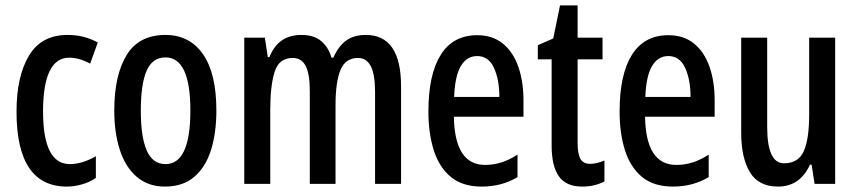

<svg xmlns="http://www.w3.org/2000/svg" viewBox="-20 -679 3166 709"><path d="M227 10Q41 10 41 -267Q41 -397 87 -473.5Q133 -550 229 -550Q263 -550 290.5 -542.5Q318 -535 341 -522L313 -444Q272 -466 236 -466Q139 -466 139 -267Q139 -73 238 -73Q283 -73 334 -102V-22Q311 -6 282 2Q253 10 227 10Z M779 -271Q779 -189 759.5 -126Q740 -63 698 -26.5Q656 10 589 10Q527 10 485 -26Q443 -62 422.5 -125.5Q402 -189 402 -271Q402 -401 447.5 -475.5Q493 -550 591 -550Q680 -550 729.5 -479Q779 -408 779 -271ZM500 -270Q500 -173 522 -123Q544 -73 591 -73Q683 -73 683 -271Q683 -467 591 -467Q543 -467 521.5 -418Q500 -369 500 -270Z M1331 -550Q1461 -550 1461 -360V0H1365V-338Q1365 -405 1349 -435Q1333 -465 1302 -465Q1256 -465 1237.5 -421Q1219 -377 1219 -290V0H1124V-341Q1124 -407 1108.5 -436Q1093 -465 1061 -465Q1010 -465 994 -413.5Q978 -362 978 -275V0H882V-540H958L969 -468H975Q1007 -550 1093 -550Q1140 -550 1167 -526.5Q1194 -503 1204 -466H1211Q1230 -509 1258.5 -529.5Q1287 -550 1331 -550Z M1742 -549Q1799 -549 1837 -518Q1875 -487 1894 -432.5Q1913 -378 1913 -309V-248H1656Q1659 -70 1771 -70Q1802 -70 1831 -79Q1860 -88 1891 -108V-25Q1833 10 1759 10Q1688 10 1645 -25.5Q1602 -61 1582 -123.5Q1562 -186 1562 -267Q1562 -404 1607.5 -476.5Q1653 -549 1742 -549ZM1742 -472Q1704 -472 1682 -435.5Q1660 -399 1657 -321H1824Q1824 -385 1804 -428.5Q1784 -472 1742 -472Z M2160 -74Q2173 -74 2186 -77.5Q2199 -81 2212 -86V-9Q2195 0 2174.5 5Q2154 10 2129 10Q2071 10 2044 -27.5Q2017 -65 2017 -142V-460H1966V-512L2023 -537L2048 -659H2113V-540H2205V-460H2113V-150Q2113 -112 2123 -93Q2133 -74 2160 -74Z M2448 -549Q2505 -549 2543 -518Q2581 -487 2600 -432.5Q2619 -378 2619 -309V-248H2362Q2365 -70 2477 -70Q2508 -70 2537 -79Q2566 -88 2597 -108V-25Q2539 10 2465 10Q2394 10 2351 -25.5Q2308 -61 2288 -123.5Q2268 -186 2268 -267Q2268 -404 2313.5 -476.5Q2359 -549 2448 -549ZM2448 -472Q2410 -472 2388 -435.5Q2366 -399 2363 -321H2530Q2530 -385 2510 -428.5Q2490 -472 2448 -472Z M3064 -540V0H2988L2977 -71H2971Q2934 10 2853 10Q2781 10 2749 -43.5Q2717 -97 2717 -188V-540H2813V-210Q2813 -76 2875 -76Q2928 -76 2948 -120.5Q2968 -165 2968 -256V-540Z"/></svg>

Font: Noto Sans Georgian ExtraCondensed Medium
Style: Regular
Weight: 500
Width: 2
Designer: Monotype Design Team, Akaki Razmadze
Foundry: Google LLC
Version: Version 2.005; ttfautohint (v1.8.4.7-5d5b)